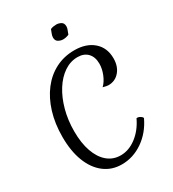

<svg xmlns="http://www.w3.org/2000/svg" viewBox="-242 -1147 1169 1300"><g transform="rotate(-30 342.5 -496.5)"><path d="M562 -197Q576 -199 591 -189.5Q606 -180 606 -172Q563 -81 486.5 -28Q410 25 321 25Q243 25 185 -19.5Q127 -64 95.5 -145Q64 -226 64 -337Q64 -441 90.5 -527Q117 -613 165 -675.5Q213 -738 279.5 -772Q346 -806 426 -806Q519 -806 574.5 -757.5Q630 -709 630 -626Q630 -564 596.5 -524.5Q563 -485 510 -485Q497 -485 468 -493Q495 -519 512 -561Q529 -603 529 -642Q529 -695 500.5 -725Q472 -755 422 -755Q366 -755 317 -722Q268 -689 231 -630.5Q194 -572 173 -495Q152 -418 152 -330Q152 -239 175.5 -172Q199 -105 242.5 -68.5Q286 -32 345 -32Q409 -32 467.5 -76.5Q526 -121 562 -197ZM445 -917Q422 -907 399 -907Q381 -907 363 -917Q345 -927 345 -952Q345 -966 351 -980Q357 -994 362 -1009Q372 -1014 384.5 -1016Q397 -1018 408 -1018Q426 -1018 444 -1008.5Q462 -999 462 -973Q462 -960 456 -946Q450 -932 445 -917Z"/></g></svg>

Font: Merienda Light
Style: Regular
Weight: 300
Designer: Eduardo Rodriguez Tunni
Foundry: Eduardo Rodriguez Tunni
Version: Version 2.001; ttfautohint (v1.8.4.7-5d5b)